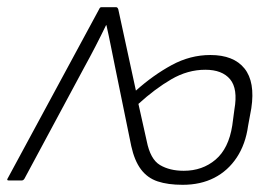

<svg xmlns="http://www.w3.org/2000/svg" viewBox="-36 -502 779 534"><path d="M472 12Q431 12 402.5 2.5Q374 -7 356 -31Q338 -55 329 -96L284 -316Q278 -345 272.5 -373Q267 -401 260 -432H259Q245 -403 229.5 -373Q214 -343 198 -314L32 -5Q29 0 24 0H-11Q-19 0 -14 -7L240 -477Q242 -482 246 -482H287Q291 -482 293 -476L342 -250Q390 -293 441.5 -321Q493 -349 549 -349Q614 -349 644 -311.5Q674 -274 663 -201L654 -152Q647 -101 622.5 -64Q598 -27 560 -7.5Q522 12 472 12ZM475 -27Q527 -27 563.5 -58Q600 -89 610 -153L616 -198Q626 -255 604 -281.5Q582 -308 535 -308Q486 -308 440.5 -281.5Q395 -255 349 -213L372 -110Q382 -59 409 -43Q436 -27 475 -27Z"/></svg>

Font: Sofia Sans ExtraLight
Style: Italic
Weight: 250
Italic angle: -9°
Version: Version 4.100-B